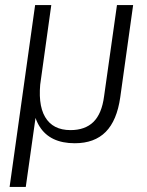

<svg xmlns="http://www.w3.org/2000/svg" viewBox="-20 -560 583 760"><path d="M507 -540 456 -175Q443 -83 398.5 -38Q354 7 276 7Q178 7 136.5 -59.5Q95 -126 113 -255L121 -316L142 -250Q128 -149 158.5 -97Q189 -45 259 -45Q317 -45 350 -77.5Q383 -110 392 -179L443 -540ZM183 -540 133 -181 82 180H18L119 -540Z"/></svg>

Font: Pathway Extreme SemiCondensed ExtraLight
Style: Italic
Weight: 250
Width: 4
Italic angle: -8°
Version: Version 1.001;gftools[0.9.26]